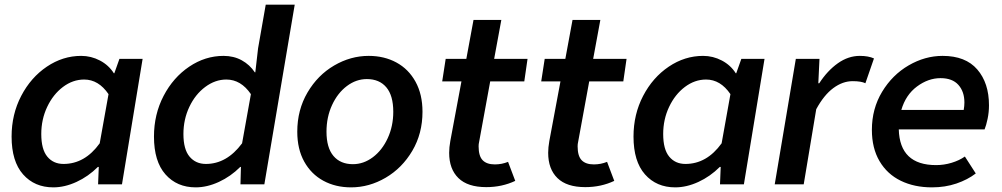

<svg xmlns="http://www.w3.org/2000/svg" viewBox="-20 -795 4320 828"><path d="M30 -206Q30 -302 71.5 -381.5Q113 -461 182 -507.5Q251 -554 330 -554Q373 -554 411 -534Q449 -514 471 -479H473L495 -541H595L506 0H403L406 -75H402Q361 -34 310 -10.5Q259 13 210 13Q129 13 79.5 -43Q30 -99 30 -206ZM410 -177 448 -389Q405 -452 343 -452Q294 -452 251.5 -420Q209 -388 183.5 -334Q158 -280 158 -217Q158 -151 184 -119.5Q210 -88 254 -88Q346 -88 410 -177Z M644 -206Q644 -302 685.5 -381.5Q727 -461 796 -507.5Q865 -554 944 -554Q988 -554 1022.5 -535Q1057 -516 1079 -483H1081L1093 -587L1126 -775H1251L1120 0H1017L1019 -75H1016Q975 -34 924 -10.5Q873 13 824 13Q743 13 693.5 -43Q644 -99 644 -206ZM1024 -177 1062 -389Q1019 -452 956 -452Q908 -452 865 -420Q822 -388 796.5 -334Q771 -280 771 -217Q771 -151 797.5 -119.5Q824 -88 868 -88Q958 -88 1024 -177Z M1262 -227Q1262 -321 1306 -396Q1350 -471 1421 -512.5Q1492 -554 1570 -554Q1637 -554 1689.5 -525.5Q1742 -497 1772 -442.5Q1802 -388 1802 -313Q1802 -219 1758 -144.5Q1714 -70 1643 -28.5Q1572 13 1494 13Q1427 13 1374.5 -15.5Q1322 -44 1292 -98Q1262 -152 1262 -227ZM1676 -313Q1676 -383 1646 -418.5Q1616 -454 1562 -454Q1516 -454 1476 -424Q1436 -394 1412 -342Q1388 -290 1388 -227Q1388 -158 1418 -122.5Q1448 -87 1502 -87Q1548 -87 1588 -117Q1628 -147 1652 -199Q1676 -251 1676 -313Z M1917 -136Q1917 -159 1922 -187L1970 -444H1887L1902 -541H1991L2022 -709H2142L2111 -541H2255L2241 -444H2094L2046 -182Q2044 -174 2044 -164Q2044 -122 2061.5 -104Q2079 -86 2114 -86Q2144 -86 2171 -97L2202 -15Q2145 12 2077 12Q1997 12 1957 -27Q1917 -66 1917 -136Z M2344 -136Q2344 -159 2349 -187L2397 -444H2314L2329 -541H2418L2449 -709H2569L2538 -541H2682L2668 -444H2521L2473 -182Q2471 -174 2471 -164Q2471 -122 2488.5 -104Q2506 -86 2541 -86Q2571 -86 2598 -97L2629 -15Q2572 12 2504 12Q2424 12 2384 -27Q2344 -66 2344 -136Z M2712 -206Q2712 -302 2753.5 -381.5Q2795 -461 2864 -507.5Q2933 -554 3012 -554Q3055 -554 3093 -534Q3131 -514 3153 -479H3155L3177 -541H3277L3188 0H3085L3088 -75H3084Q3043 -34 2992 -10.5Q2941 13 2892 13Q2811 13 2761.5 -43Q2712 -99 2712 -206ZM3092 -177 3130 -389Q3087 -452 3025 -452Q2976 -452 2933.5 -420Q2891 -388 2865.5 -334Q2840 -280 2840 -217Q2840 -151 2866 -119.5Q2892 -88 2936 -88Q3028 -88 3092 -177Z M3412 -541H3514L3509 -436H3513Q3548 -490 3593 -522Q3638 -554 3688 -554Q3725 -554 3749 -543L3712 -436Q3694 -445 3657 -445Q3614 -445 3573.5 -415Q3533 -385 3500 -324L3446 0H3321Z M3740 -235Q3740 -326 3784 -399Q3828 -472 3898.5 -513Q3969 -554 4045 -554Q4144 -554 4194.5 -495.5Q4245 -437 4245 -341Q4245 -311 4239 -282.5Q4233 -254 4226 -237H3856Q3860 -83 4017 -83Q4051 -83 4084 -93Q4117 -103 4141 -120L4188 -47Q4153 -20 4104.5 -3.5Q4056 13 3999 13Q3923 13 3864.5 -15.5Q3806 -44 3773 -100Q3740 -156 3740 -235ZM4136 -321Q4139 -338 4139 -353Q4139 -400 4113 -429Q4087 -458 4036 -458Q3983 -458 3934.5 -422Q3886 -386 3867 -321Z"/></svg>

Font: Nebula Sans Semibold
Style: Regular
Weight: 600
Italic angle: -9°
Designer: Paul D. Hunt for Adobe (as Source Sans)
Foundry: Nebula Entertainment & Broadcasting LLC
Version: Version 1.010